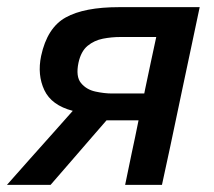

<svg xmlns="http://www.w3.org/2000/svg" viewBox="-42 -517 598 537"><path d="M-22.5 0Q9.5 -36 42 -72.8Q74.5 -109.5 106 -144.5L161.5 -207Q102 -222.5 82 -265Q62 -307.5 73 -360.5Q90 -439.5 141.8 -468.2Q193.5 -497 291 -497H516.5Q505 -443 494 -390.5Q483 -338 468 -268L457.5 -218Q444.5 -156.5 433.8 -105.5Q423 -54.5 411 0H308Q317 -45.5 326.2 -88Q335.5 -130.5 345.5 -180.5H256L216 -134.5Q187.5 -101.5 157.8 -67.2Q128 -33 99.5 0ZM271.5 -255.5H361.5L364 -268Q372.5 -308.5 380 -343.8Q387.5 -379 395 -413.5H294.5Q270 -413.5 245.8 -408.8Q221.5 -404 203 -388.8Q184.5 -373.5 177.5 -341.5Q169.5 -303 184.5 -284.8Q199.5 -266.5 224.5 -261Q249.5 -255.5 271.5 -255.5Z"/></svg>

Font: Commissioner Medium
Style: Italic
Weight: 500
Italic angle: -12°
Designer: Kostas Bartsokas
Foundry: Kostas Bartsokas
Version: Version 1.000; ttfautohint (v1.8.3)